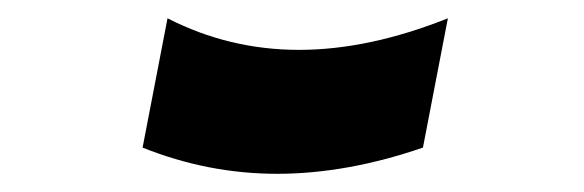

<svg xmlns="http://www.w3.org/2000/svg" viewBox="-20 -379 642 211"><path d="M136.7 -216.8C184.1 -197.8 233.4 -188 284.7 -188C335.9 -188 389.6 -197.8 444.8 -216.8L472.2 -358.9C414.6 -335.9 359.9 -324.2 308.6 -324.2C257.3 -324.2 209 -335.9 164.1 -358.9Z"/></svg>

Font: Hack
Style: Bold Oblique
Weight: 700
Italic angle: -12°
Monospace: yes
Designer: Christopher Simpkins
Foundry: Christopher Simpkins
Version: Version 2.010